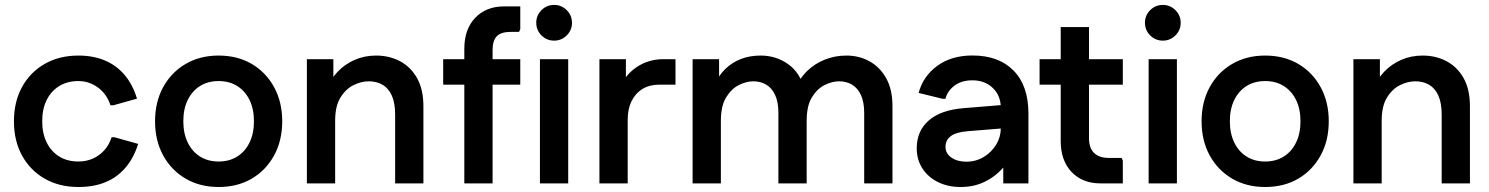

<svg xmlns="http://www.w3.org/2000/svg" viewBox="-20 -746 6058 781"><path d="M299 14.7Q221.3 14.7 162.2 -19Q103 -52.7 69.8 -113Q36.7 -173.3 36.7 -252.7Q36.7 -332 69.8 -392.3Q103 -452.7 162.2 -486.3Q221.3 -520 299 -520Q359 -520 406.3 -500.2Q453.7 -480.3 486.8 -441.2Q520 -402 537.3 -344.7L441 -317.7H429.3Q414.7 -363.3 378.7 -389.8Q342.7 -416.3 299 -416.3Q254 -416.3 221 -396Q188 -375.7 169.8 -339.2Q151.7 -302.7 151.7 -252.7Q151.7 -203.7 169.8 -166.7Q188 -129.7 221 -109.3Q254 -89 299 -89Q330.7 -89 357.5 -100.8Q384.3 -112.7 404.3 -134.8Q424.3 -157 434 -187.7H445.7L542 -160.7Q524 -103 490.2 -63.7Q456.3 -24.3 408.7 -4.8Q361 14.7 299 14.7Z M869.1 14.7Q793.3 14.7 735.2 -19.3Q677 -53.3 643.8 -113.7Q610.7 -174 610.7 -252.7Q610.7 -331.3 643.8 -391.7Q677 -452 735.2 -486Q793.5 -520 869.1 -520Q945.7 -520 1003.6 -486.2Q1061.6 -452.3 1094.8 -391.8Q1128 -331.3 1128 -252.7Q1128 -174 1094.8 -113.5Q1061.7 -53 1003.8 -19.2Q945.9 14.7 869.1 14.7ZM869.3 -89Q912.7 -89 944.8 -109.2Q977 -129.3 995 -166.2Q1013 -203 1013 -252.4Q1013 -302.7 995 -339.3Q977 -376 944.8 -396.2Q912.7 -416.3 869.3 -416.3Q826 -416.3 793.8 -396.2Q761.7 -376 743.7 -339.5Q725.7 -303 725.7 -252.6Q725.7 -203 743.7 -166.2Q761.7 -129.3 793.8 -109.2Q826 -89 869.3 -89Z M1228.3 0V-505.3H1336V-376.3L1306.7 -378Q1323 -422 1353 -453.7Q1383 -485.3 1423.2 -502.7Q1463.3 -520 1510 -520Q1564 -520 1607.7 -496.7Q1651.3 -473.3 1676.8 -427.7Q1702.3 -382 1702.3 -313.7V0H1587.3V-279.3Q1587.3 -327 1574 -356.8Q1560.7 -386.7 1536.5 -401Q1512.3 -415.3 1479.7 -415.3Q1450 -415.3 1418.5 -400Q1387 -384.7 1365.2 -349.8Q1343.3 -315 1343.3 -254.7V0Z M1868.7 0V-548Q1868.7 -627 1913 -673.5Q1957.3 -720 2031 -720H2096.3V-627.3L2091.3 -616.3H2057.7Q2018.7 -616.3 2001.2 -599Q1983.7 -581.7 1983.7 -542.3V0ZM1782.7 -401.7V-505.3H2096.3V-401.7Z M2176.3 0V-505.3H2291.3V0ZM2234 -580.7Q2204 -580.7 2182.7 -601.9Q2161.3 -623.1 2161.3 -653.7Q2161.3 -683.3 2182.6 -704.7Q2203.8 -726 2234.3 -726Q2264 -726 2285.3 -704.7Q2306.7 -683.3 2306.7 -653.3Q2306.7 -623.3 2285.3 -602Q2264 -580.7 2234 -580.7Z M2418.3 0V-505.3H2526V-376.3L2496.7 -378Q2518.3 -437.3 2567.2 -471.3Q2616 -505.3 2679 -505.3H2727.7V-401.7H2661.7Q2622.7 -401.7 2593.8 -384.3Q2565 -367 2549.2 -335Q2533.3 -303 2533.3 -259.3V0Z M2797.3 0V-505.3H2905V-382.3L2886.3 -401.3Q2903.3 -438.7 2930 -465Q2956.7 -491.3 2993 -505.7Q3029.3 -520 3074 -520Q3136.7 -520 3185.8 -485.2Q3235 -450.3 3252.3 -382L3215 -384Q3231.7 -426.7 3262.7 -456.8Q3293.7 -487 3335.2 -503.5Q3376.7 -520 3423 -520Q3474.3 -520 3516.8 -496.7Q3559.3 -473.3 3584.8 -427.7Q3610.3 -382 3610.3 -313.7V0H3495.3V-286Q3495.3 -331 3482 -359.5Q3468.7 -388 3445.8 -401.7Q3423 -415.3 3392.7 -415.3Q3365.3 -415.3 3334.8 -400.3Q3304.3 -385.3 3282.8 -350.5Q3261.3 -315.7 3261.3 -254.7V0H3146.3V-286Q3146.3 -331 3133 -359.5Q3119.7 -388 3096.8 -401.7Q3074 -415.3 3043.7 -415.3Q3016.3 -415.3 2985.8 -400.2Q2955.3 -385 2933.8 -350.2Q2912.3 -315.3 2912.3 -254.7V0Z M3887.7 14.7Q3836 14.7 3795.5 -5.3Q3755 -25.3 3732 -61Q3709 -96.7 3709 -142.7Q3709 -213.7 3758.2 -256.2Q3807.3 -298.7 3899.3 -306L4094.7 -322V-226.7L3916.3 -212.3Q3868.3 -208.3 3847.2 -192Q3826 -175.7 3826 -148.7Q3826 -122 3849.8 -105.2Q3873.7 -88.3 3910.7 -88.3Q3949.7 -88.3 3981.5 -107.5Q4013.3 -126.7 4032.2 -157.8Q4051 -189 4051 -225.3V-307.7Q4051 -356.3 4018.8 -387.8Q3986.7 -419.3 3935.3 -419.3Q3891 -419.3 3862.3 -397.5Q3833.7 -375.7 3825.7 -344H3814.7L3716.7 -368Q3734.7 -435.7 3792.3 -478Q3850 -520.3 3935.7 -520.3Q4042.7 -520.3 4103 -458.8Q4163.3 -397.3 4163.3 -285V0H4061V-147L4102.3 -140.7Q4090.3 -98 4059.3 -62.5Q4028.3 -27 3984.7 -6.2Q3941 14.7 3887.7 14.7Z M4456.7 0Q4383.3 0 4339 -46.3Q4294.7 -92.7 4294.7 -172V-636H4409.7V-183.7Q4409.7 -144.3 4430.2 -124Q4450.7 -103.7 4489.7 -103.7H4542.3L4547.3 -92.7V0ZM4208.7 -401.7V-505.3H4547.3V-401.7Z M4652.3 0V-505.3H4767.3V0ZM4710 -580.7Q4680 -580.7 4658.7 -601.9Q4637.3 -623.1 4637.3 -653.7Q4637.3 -683.3 4658.6 -704.7Q4679.8 -726 4710.3 -726Q4740 -726 4761.3 -704.7Q4782.7 -683.3 4782.7 -653.3Q4782.7 -623.3 4761.3 -602Q4740 -580.7 4710 -580.7Z M5126.1 14.7Q5050.3 14.7 4992.2 -19.3Q4934 -53.3 4900.8 -113.7Q4867.7 -174 4867.7 -252.7Q4867.7 -331.3 4900.8 -391.7Q4934 -452 4992.2 -486Q5050.5 -520 5126.1 -520Q5202.7 -520 5260.6 -486.2Q5318.6 -452.3 5351.8 -391.8Q5385 -331.3 5385 -252.7Q5385 -174 5351.8 -113.5Q5318.7 -53 5260.8 -19.2Q5202.9 14.7 5126.1 14.7ZM5126.3 -89Q5169.7 -89 5201.8 -109.2Q5234 -129.3 5252 -166.2Q5270 -203 5270 -252.4Q5270 -302.7 5252 -339.3Q5234 -376 5201.8 -396.2Q5169.7 -416.3 5126.3 -416.3Q5083 -416.3 5050.8 -396.2Q5018.7 -376 5000.7 -339.5Q4982.7 -303 4982.7 -252.6Q4982.7 -203 5000.7 -166.2Q5018.7 -129.3 5050.8 -109.2Q5083 -89 5126.3 -89Z M5485.3 0V-505.3H5593V-376.3L5563.7 -378Q5580 -422 5610 -453.7Q5640 -485.3 5680.2 -502.7Q5720.3 -520 5767 -520Q5821 -520 5864.7 -496.7Q5908.3 -473.3 5933.8 -427.7Q5959.3 -382 5959.3 -313.7V0H5844.3V-279.3Q5844.3 -327 5831 -356.8Q5817.7 -386.7 5793.5 -401Q5769.3 -415.3 5736.7 -415.3Q5707 -415.3 5675.5 -400Q5644 -384.7 5622.2 -349.8Q5600.3 -315 5600.3 -254.7V0Z"/></svg>

Font: Fustat
Style: Regular
Weight: 400
Designer: Mohamed Gaber, Khaled Hosny, Laura Garcia Mut
Foundry: Kief Type Foundry, Alif Type Foundry, Hard Type Foundry
Version: Version 1.007